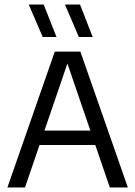

<svg xmlns="http://www.w3.org/2000/svg" viewBox="-20 -821 592 841"><path d="M12.5 0 220 -595H332L540 0H461L269.5 -559.5H281L89.5 0ZM122.5 -186 140 -249H412L429 -186ZM325.5 -659 264.5 -801H330.5L386 -659ZM167 -659 106 -801H171.5L227.5 -659Z"/></svg>

Font: Encode Sans SC SemiCondensed
Style: Regular
Weight: 400
Width: 4
Designer: Multiple Designers
Foundry: Impallari Type
Version: Version 3.002